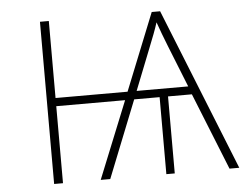

<svg xmlns="http://www.w3.org/2000/svg" viewBox="-51 -778 1102 842"><g transform="rotate(-5 500.0 -357.0)"><path d="M154 0H193V-339H496L359 0H401L536 -339H648V0H685V-339H790L926 0H969L683 -714H646L510 -375H193V-714H154ZM550 -375 622 -557C640 -602 653 -635 663 -667C674 -635 689 -596 704 -558L777 -375Z"/></g></svg>

Font: Noto Sans Mono ExtraCondensed ExtraLight
Style: Regular
Weight: 200
Width: 2
Designer: Monotype Design Team
Foundry: Monotype Imaging Inc.
Version: Version 2.014